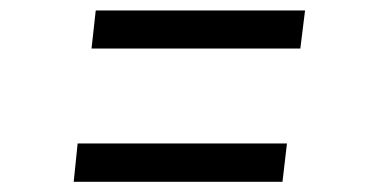

<svg xmlns="http://www.w3.org/2000/svg" viewBox="-20 -505 709 366"><path d="M162.5 -485H561.5L552.5 -412.5H154.5ZM128 -231.5H527L518.5 -158.5H120.5Z"/></svg>

Font: Merriweather Light 18pt
Style: Italic
Weight: 400
Italic angle: -7.8°
Version: Version 2.101